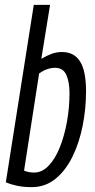

<svg xmlns="http://www.w3.org/2000/svg" viewBox="-20 -760 391 790"><path d="M186 -740 150 -518Q172 -531 192.5 -538.5Q213 -546 235 -546Q285 -546 309.5 -507Q334 -468 334 -385Q334 -312 320 -242Q306 -172 278 -115Q250 -58 208 -24Q166 10 110 10Q77 10 51 4.5Q25 -1 4 -10L119 -740ZM207 -481Q174 -481 141 -458L79 -58Q97 -50 121 -50Q153 -50 180 -78Q207 -106 226 -153.5Q245 -201 255.5 -259Q266 -317 266 -377Q266 -422 253 -451.5Q240 -481 207 -481Z"/></svg>

Font: Georama Condensed
Style: Italic
Weight: 400
Width: 3
Italic angle: -9°
Designer: Jean-Baptiste Levee
Foundry: Production Type
Version: Version 1.000